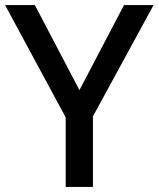

<svg xmlns="http://www.w3.org/2000/svg" viewBox="-20 -734 623 754"><path d="M292 -380 467 -714H583L345 -277V0H238V-273L0 -714H117Z"/></svg>

Font: Noto Sans Cham Medium
Style: Regular
Weight: 500
Version: Version 2.002